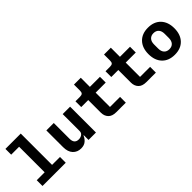

<svg xmlns="http://www.w3.org/2000/svg" viewBox="145 -1719 2710 2710"><g transform="rotate(-45 1500.0 -364.0)"><path d="M68 -115H226V-625H68V-740H374V-115H532V0H68Z M987 -94H981Q964 -51 927.5 -19.5Q891 12 829 12Q755 12 708 -38Q661 -88 661 -182V-516H809V-202Q809 -102 896 -102Q931 -102 959 -121Q987 -140 987 -177V-516H1135V0H987Z M1540 0Q1460 0 1421 -42Q1382 -84 1382 -149V-401H1242V-516H1333Q1366 -516 1380 -529.5Q1394 -543 1394 -577V-698H1530V-516H1731V-401H1530V-115H1731V0Z M2140 0Q2060 0 2021 -42Q1982 -84 1982 -149V-401H1842V-516H1933Q1966 -516 1980 -529.5Q1994 -543 1994 -577V-698H2130V-516H2331V-401H2130V-115H2331V0Z M2700 12Q2579 12 2510 -60.5Q2441 -133 2441 -258Q2441 -383 2510 -455.5Q2579 -528 2700 -528Q2821 -528 2890 -455.5Q2959 -383 2959 -258Q2959 -133 2890 -60.5Q2821 12 2700 12ZM2700 -98Q2750 -98 2778 -129Q2806 -160 2806 -217V-299Q2806 -356 2778 -387Q2750 -418 2700 -418Q2651 -418 2622.5 -387Q2594 -356 2594 -299V-217Q2594 -160 2622.5 -129Q2651 -98 2700 -98Z"/></g></svg>

Font: Lilex Nerd Font
Style: Bold
Weight: 700
Designer: Mike Abbink, Paul van der Laan, Pieter van Rosmalen, Mikhael Khrustik
Foundry: Mikhael Khrustik
Version: Version 2.400; ttfautohint (v1.8.4.7-5d5b);Nerd Fonts 3.3.0